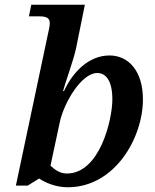

<svg xmlns="http://www.w3.org/2000/svg" viewBox="-20 -780 652 810"><path d="M266 10C465 10 583 -199 583 -361C583 -479 523 -546 442 -546C353 -546 286 -474 250 -396H246C256 -434 290 -525 301 -577L338 -760H112L102 -711H147C174 -711 190 -705 190 -683C190 -665 184 -648 179 -621L47 3H97L145 -27C170 -10 214 10 266 10ZM262 -48C233 -48 211 -64 193 -81L233 -268C252 -351 325 -472 390 -472C427 -472 454 -439 454 -361C454 -275 401 -48 262 -48Z"/></svg>

Font: Noto Serif Semi
Style: Italic
Weight: 600
Italic angle: -12°
Designer: Monotype Design Team
Foundry: Monotype Imaging Inc.
Version: Version 1.901